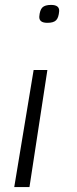

<svg xmlns="http://www.w3.org/2000/svg" viewBox="-20 -562 315 782"><path d="M173 -277 100 200H38L117 -277ZM221 -517Q219 -490 208.5 -479.5Q198 -469 173 -469Q139 -469 140 -494Q142 -521 152.5 -531.5Q163 -542 188 -542Q222 -542 221 -517Z"/></svg>

Font: Georama Expanded Light
Style: Italic
Weight: 300
Width: 7
Italic angle: -9°
Designer: Jean-Baptiste Levee
Foundry: Production Type
Version: Version 1.000